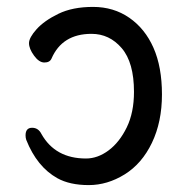

<svg xmlns="http://www.w3.org/2000/svg" viewBox="-20 -512 540 556"><path d="M237 24Q182 24 146 4Q87 -29 56 -107Q54 -113 54 -120Q54 -142 73 -142Q91 -142 100 -124Q140 -53 229 -53Q263 -53 294.5 -76.5Q326 -100 347 -143Q368 -186 368 -246Q368 -331 332.5 -372.5Q297 -414 245 -414Q160 -414 129 -342Q124 -331 108.5 -331Q93 -331 78.5 -351Q64 -371 64 -387Q64 -403 86 -427.5Q108 -452 149 -472Q190 -492 249.5 -492Q309 -492 354.5 -460.5Q400 -429 424.5 -373.5Q449 -318 449 -238.5Q449 -159 420 -98.5Q391 -38 341 -7Q291 24 237 24Z"/></svg>

Font: Moon Stars Kai HW
Style: Bold
Weight: 700
Designer: GuiWonder
Version: Version 1.101